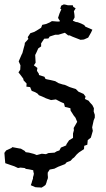

<svg xmlns="http://www.w3.org/2000/svg" viewBox="-32 -766 483 873"><path d="M112 78 108 76 112 65 114 57 118 46V40L121 30L122 23L120 16L119 8L100 4L86 2L80 -2L61 -4L50 -2L33 -10L18 -15L-8 -24L-10 -45L-12 -71L-4 -82L20 -93L24 -97L56 -91L63 -90L80 -80L85 -74L100 -72L123 -66L135 -61L158 -67L177 -65L188 -70L216 -72L226 -78L238 -82L245 -95L269 -105L270 -110L282 -128L300 -139V-159L304 -174L303 -184L319 -212L311 -231L303 -241L298 -249L289 -263L288 -274L263 -280L259 -296L243 -303L222 -314L200 -311L177 -319L160 -327L145 -333L138 -341L125 -348L112 -353L105 -370L88 -372L89 -386L75 -401L74 -408L63 -423L52 -437L60 -449L61 -469L53 -487L66 -517L70 -525L76 -548L80 -562L81 -571L97 -589L94 -597L106 -615L124 -621L141 -631L155 -640L160 -653L178 -657L194 -664L204 -670L229 -668H239L240 -672L235 -679L232 -685L239 -706L247 -724L242 -726L246 -740L258 -746L265 -745L277 -742H299L301 -735L312 -728L304 -715L306 -703L307 -693V-686L302 -677L299 -672L313 -666L321 -665L337 -659L351 -652L356 -645L388 -631L382 -618L369 -595L351 -587L347 -586L334 -585L298 -599L285 -605H278L263 -617L233 -608H219L194 -600L188 -591L169 -590L155 -569V-555L142 -546L133 -526L128 -516L130 -481L122 -469L138 -457L136 -444L145 -430V-425L170 -417L175 -407L183 -405L198 -402L219 -397L234 -388L253 -382L263 -380L285 -370L313 -361L325 -349L348 -339L357 -327L354 -316L371 -308L377 -300L388 -288L395 -274L394 -259L399 -244V-231L394 -219L387 -187L390 -171L384 -150L381 -140L367 -129L365 -108L351 -103L350 -88L327 -73L317 -64L305 -50L298 -45L289 -35L271 -28L264 -20L241 -11L233 -8L215 1L194 5L185 19V29L186 40L185 47L182 54L179 65L175 75L167 81L157 87L145 86H140L128 85L122 82Z"/></svg>

Font: Winky Rough Light
Style: Italic
Weight: 300
Italic angle: -8.97852°
Designer: Simon Atzbach
Foundry: typofactur
Version: Version 1.206; ttfautohint (v1.8.4.7-5d5b)